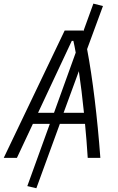

<svg xmlns="http://www.w3.org/2000/svg" viewBox="-36 -860 642 1046"><path d="M162.1 165.5 290 -185.1H427.2C433.1 -125 438 -63 441.9 0H510.7C494.1 -222.2 468.8 -432.6 438.5 -592.3L524.9 -827.1L472.7 -840.3L418 -689.5C417.5 -690.9 417.5 -692.4 417 -693.8H316.4L-15.6 0H56.2L143.1 -185.1H235.4L112.8 153.8ZM258.3 -245.6H171.4L355 -637.2H363.8C368.2 -617.7 372.6 -596.2 376.5 -573.2ZM393.6 -472.2C403.8 -403.8 413.1 -327.1 421.4 -245.6H310.5Z"/></svg>

Font: Cascadia Mono PL Light
Style: Italic
Weight: 300
Italic angle: -10°
Monospace: yes
Designer: Aaron Bell
Foundry: Saja Typeworks
Version: Version 2404.023